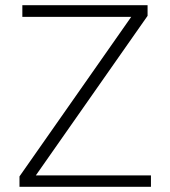

<svg xmlns="http://www.w3.org/2000/svg" viewBox="-20 -719 656 739"><path d="M55 -40 485 -654H66V-699H548V-658L118 -44H561V0H55Z"/></svg>

Font: Prompt ExtraLight
Style: Regular
Weight: 275
Designer: Katatrad Team
Foundry: CadsonDemak
Version: Version 1.000